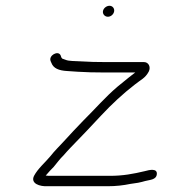

<svg xmlns="http://www.w3.org/2000/svg" viewBox="-20 -656 601 665"><path d="M336.8 -618.5C334.3 -607.6 342.8 -598 353.6 -598C363.5 -598 372.8 -605.6 375.1 -615.5C377.6 -626.3 370.1 -636 359.3 -636C349.4 -636 339.1 -628.4 336.8 -618.5ZM155.5 -444 158.1 -438C165 -419.3 183.7 -411.6 212.7 -410L249.6 -407.5C276.8 -405.7 309.1 -405 337.5 -405H448.5C442.9 -401 436 -395.7 427.8 -389L387.2 -356C344.4 -319.7 309.1 -278.2 269.2 -239C245.2 -214.5 223.4 -190.7 201.6 -167C184.6 -148.5 168.6 -133.1 154.5 -115C136.6 -93.4 111.3 -72.3 97.9 -47C84.9 -20.7 116.6 -9.3 146.5 -11H352.5C382.3 -11 407.1 -14 431.4 -19L458.3 -23C468.1 -25 476.2 -27 482.7 -29C499.1 -33.4 521.5 -32.9 523.2 -53C525 -73.6 498.6 -68.1 480.5 -63C442 -53.9 406.3 -47 360.9 -47H153.9C148.5 -47 143.3 -47.3 138.1 -48L139.3 -49C148.9 -59.7 156.1 -68.7 166 -78C177 -90.9 186.7 -105.1 200.2 -118C207.6 -126.7 216.1 -136 225.7 -146C260.6 -181.6 297 -220.1 331.3 -257C366.6 -294.8 406.7 -332.2 446.8 -363C468.7 -380.8 482.6 -384.7 495.2 -408C503.4 -424.3 494.3 -441 478.8 -441H345.8C317.6 -441 286.3 -441.6 259.4 -443.5C239.5 -444.9 218.8 -443.7 206.7 -449L195.6 -453L192.5 -457L190.1 -464C181.8 -483 146.9 -463.8 155.5 -444Z"/></svg>

Font: HoneyBee
Style: LitIt
Weight: 300
Foundry: Cannot Into Space Fonts
Version: Version 0.89